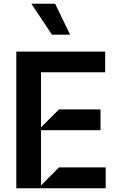

<svg xmlns="http://www.w3.org/2000/svg" viewBox="-20 -1002 637 1022"><path d="M66.8 0V-727.3H539.8V-617.2H198.2V-323.9L294 -419.7H514.9V-308.9H198.2V-14.9L294 -110.8H542.6V0ZM256.4 -817.5 147 -982.2H273.4L353 -817.5Z"/></svg>

Font: Riot Sans
Style: Regular
Weight: 400
Designer: Rasmus Andersson
Foundry: rsms
Version: Version 3.005